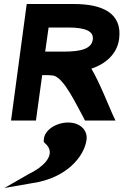

<svg xmlns="http://www.w3.org/2000/svg" viewBox="-20 -600 615 956"><path d="M319 10C262 10 199 46 198 98V107L205 114C246 150 230 196 172 238C158 248 141 258 124 266L2 336L140 312C314 287 400 177 411 96C417 48 379 10 319 10ZM349 -580H113L35 0H159L190 -226H196C214 -226 230 -226 243 -224C298 -218 365 -68 396 -14L403 0H555L539 -34C530 -53 473 -196 435 -258C501 -280 562 -327 573 -405C591 -538 484 -580 349 -580ZM299 -343H205L222 -463H321C406 -463 448 -444 442 -403C436 -359 388 -343 299 -343Z"/></svg>

Font: Charger
Style: HemiRT
Weight: 900
Designer: Jasper
Foundry: Cannot Into Space Fonts
Version: Version 0.99